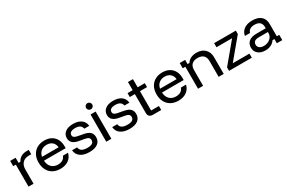

<svg xmlns="http://www.w3.org/2000/svg" viewBox="121 -1862 4556 3053"><g transform="rotate(-30 2399.0 -336.0)"><path d="M98.3 0V-403.3H50V-500H150V-406.7H185Q205.8 -452.5 249.6 -478.3Q293.3 -504.2 352.5 -504.2H393.3V-424.2H347.5Q272.5 -424.2 231.7 -380Q190.8 -335.8 190.8 -260.8V0Z M683.3 10Q605 10 547.5 -22.1Q490 -54.2 458.8 -113.3Q427.5 -172.5 427.5 -251.7Q427.5 -330.8 458.8 -388.8Q490 -446.7 546.7 -478.3Q603.3 -510 679.2 -510Q751.7 -510 804.6 -480.8Q857.5 -451.7 886.7 -398.3Q915.8 -345 915.8 -271.7V-234.2H517.5Q521.7 -155.8 565.4 -112.1Q609.2 -68.3 682.5 -68.3Q733.3 -68.3 768.3 -89.6Q803.3 -110.8 816.7 -152.5H911.7Q893.3 -75 832.9 -32.5Q772.5 10 683.3 10ZM520.8 -302.5H825.8Q819.2 -364.2 780.4 -398.3Q741.7 -432.5 678.3 -432.5Q615.8 -432.5 574.2 -398.3Q532.5 -364.2 520.8 -302.5Z M1216.7 10Q1112.5 10 1052.5 -33.3Q992.5 -76.7 986.7 -154.2H1079.2Q1085 -108.3 1119.2 -86.7Q1153.3 -65 1220 -65Q1336.7 -65 1336.7 -138.3Q1336.7 -168.3 1318.8 -184.6Q1300.8 -200.8 1258.3 -208.3L1149.2 -228.3Q1010 -254.2 1010 -360.8Q1010 -430 1062.5 -470Q1115 -510 1205.8 -510Q1300 -510 1355.4 -469.2Q1410.8 -428.3 1418.3 -354.2H1327.5Q1319.2 -395.8 1288.8 -415.8Q1258.3 -435.8 1203.3 -435.8Q1152.5 -435.8 1124.6 -418.3Q1096.7 -400.8 1096.7 -367.5Q1096.7 -341.7 1114.6 -327.1Q1132.5 -312.5 1172.5 -305L1281.7 -284.2Q1355 -270.8 1389.2 -236.7Q1423.3 -202.5 1423.3 -145Q1423.3 -71.7 1370 -30.8Q1316.7 10 1216.7 10Z M1525.8 0V-500H1619.2V0ZM1572.5 -568.3Q1549.2 -568.3 1532.5 -585Q1515.8 -601.7 1515.8 -625Q1515.8 -648.3 1532.5 -665Q1549.2 -681.7 1572.5 -681.7Q1595.8 -681.7 1612.5 -665Q1629.2 -648.3 1629.2 -625Q1629.2 -601.7 1612.5 -585Q1595.8 -568.3 1572.5 -568.3Z M1953.3 10Q1849.2 10 1789.2 -33.3Q1729.2 -76.7 1723.3 -154.2H1815.8Q1821.7 -108.3 1855.8 -86.7Q1890 -65 1956.7 -65Q2073.3 -65 2073.3 -138.3Q2073.3 -168.3 2055.4 -184.6Q2037.5 -200.8 1995 -208.3L1885.8 -228.3Q1746.7 -254.2 1746.7 -360.8Q1746.7 -430 1799.2 -470Q1851.7 -510 1942.5 -510Q2036.7 -510 2092.1 -469.2Q2147.5 -428.3 2155 -354.2H2064.2Q2055.8 -395.8 2025.4 -415.8Q1995 -435.8 1940 -435.8Q1889.2 -435.8 1861.2 -418.3Q1833.3 -400.8 1833.3 -367.5Q1833.3 -341.7 1851.2 -327.1Q1869.2 -312.5 1909.2 -305L2018.3 -284.2Q2091.7 -270.8 2125.8 -236.7Q2160 -202.5 2160 -145Q2160 -71.7 2106.7 -30.8Q2053.3 10 1953.3 10Z M2382.5 0Q2342.5 0 2320.4 -20.4Q2298.3 -40.8 2298.3 -81.7V-428.3H2205V-500H2299.2V-650H2390.8V-500H2521.7V-428.3H2391.7V-73.3H2535V0Z M2850 10Q2771.7 10 2714.2 -22.1Q2656.7 -54.2 2625.4 -113.3Q2594.2 -172.5 2594.2 -251.7Q2594.2 -330.8 2625.4 -388.8Q2656.7 -446.7 2713.3 -478.3Q2770 -510 2845.8 -510Q2918.3 -510 2971.2 -480.8Q3024.2 -451.7 3053.3 -398.3Q3082.5 -345 3082.5 -271.7V-234.2H2684.2Q2688.3 -155.8 2732.1 -112.1Q2775.8 -68.3 2849.2 -68.3Q2900 -68.3 2935 -89.6Q2970 -110.8 2983.3 -152.5H3078.3Q3060 -75 2999.6 -32.5Q2939.2 10 2850 10ZM2687.5 -302.5H2992.5Q2985.8 -364.2 2947.1 -398.3Q2908.3 -432.5 2845 -432.5Q2782.5 -432.5 2740.8 -398.3Q2699.2 -364.2 2687.5 -302.5Z M3210.8 0V-403.3H3162.5V-500H3262.5V-423.3H3297.5Q3323.3 -465 3368.3 -487.1Q3413.3 -509.2 3474.2 -509.2Q3570.8 -509.2 3626.7 -453.8Q3682.5 -398.3 3682.5 -305.8V0H3589.2V-290Q3589.2 -357.5 3552.9 -392.5Q3516.7 -427.5 3446.7 -427.5Q3377.5 -427.5 3340.8 -392.5Q3304.2 -357.5 3304.2 -290V0Z M3780 0V-63.3L4081.7 -425H3795V-500H4193.3V-436.7L3891.7 -75H4198.3V0Z M4447.5 9.2Q4362.5 9.2 4313.8 -32.9Q4265 -75 4265 -143.3Q4265 -215 4313.3 -254.6Q4361.7 -294.2 4452.5 -294.2H4623.3V-316.7Q4623.3 -432.5 4495.8 -432.5Q4391.7 -432.5 4370 -354.2H4275.8Q4288.3 -428.3 4347.1 -469.2Q4405.8 -510 4497.5 -510Q4601.7 -510 4657.1 -460.8Q4712.5 -411.7 4712.5 -319.2V-96.7H4757.5V0H4657.5V-76.7H4622.5Q4596.7 -36.7 4551.7 -13.8Q4506.7 9.2 4447.5 9.2ZM4460 -65.8Q4505 -65.8 4542.5 -84.2Q4580 -102.5 4601.7 -134.2Q4623.3 -165.8 4623.3 -203.3V-225.8H4458.3Q4353.3 -225.8 4353.3 -147.5Q4353.3 -110 4381.7 -87.9Q4410 -65.8 4460 -65.8Z"/></g></svg>

Font: Funnel Display Light
Style: Regular
Weight: 400
Version: Version 1.000